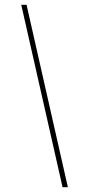

<svg xmlns="http://www.w3.org/2000/svg" viewBox="-20 -756 367 795"><path d="M90 -736H68Q111 -546 153.5 -358.5Q196 -171 239 19H261Q218 -171 175.5 -358.5Q133 -546 90 -736Z"/></svg>

Font: Josefin Slab Thin ExtraLight
Style: Italic
Weight: 250
Italic angle: -12°
Version: Version 2.000